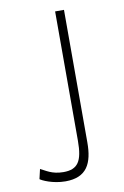

<svg xmlns="http://www.w3.org/2000/svg" viewBox="-84 -773 536 832"><g transform="rotate(-10 184.0 -356.5)"><path d="M258 -140V-723H219V-154C219 -63 197 -31 134 -31C83 -31 58 -52 36 -62L26 -19C33 -13 79 10 136 10C230 10 258 -48 258 -140Z"/></g></svg>

Font: United Sans Thin
Style: Regular
Weight: 100
Designer: Pablo Impallari, Rodrigo Fuenzalida (Modified by Dan O. Williams)
Version: Version 1.000;PS 001.000;hotconv 1.0.88;makeotf.lib2.5.64775